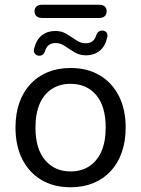

<svg xmlns="http://www.w3.org/2000/svg" viewBox="-20 -783 597 812"><path d="M278.3 9Q207.5 9 155.2 -22Q103 -53 74.2 -109.8Q45.5 -166.6 45.5 -243.7Q45.5 -301.5 61.7 -347.9Q77.8 -394.2 108.6 -427.4Q139.3 -460.5 182.4 -478Q225.5 -495.5 278.3 -495.5Q349.4 -495.5 401.7 -464.5Q454 -433.5 482.8 -377Q511.5 -320.5 511.5 -243.5Q511.5 -185.7 495.2 -139.1Q479 -92.5 448.2 -59.3Q417.4 -26.2 374.7 -8.6Q332 9 278.3 9ZM278.3 -58Q323.5 -58 357 -79.5Q390.5 -101 408.8 -142.5Q427 -184 427 -243.4Q427 -333.5 386.8 -381Q346.5 -428.5 278.5 -428.5Q233.5 -428.5 200 -407.2Q166.5 -386 148.2 -344.8Q130 -303.5 130 -243.5Q130 -154 170.5 -106Q211 -58 278.3 -58ZM158 -707Q143 -707 134.5 -714.5Q126 -722 126 -735Q126 -748.5 134.5 -755.8Q143 -763 158 -763H399Q414.5 -763 422.8 -755.8Q431 -748.5 431 -735Q431 -722 422.8 -714.5Q414.5 -707 399 -707ZM143.5 -547.5Q133 -548.5 127 -556.5Q121 -564.5 124.5 -578Q133.5 -615 157 -633.5Q180.5 -652 214 -652Q241.5 -652 262.5 -639Q283.5 -626 302.5 -613Q321.5 -600 341.5 -600Q358.5 -600 369.8 -607.5Q381 -615 386.5 -632.5Q390 -643.5 397 -649Q404 -654.5 414.5 -653.5Q425.5 -652.5 431.2 -644.8Q437 -637 433 -623Q424.5 -586 400.8 -567.5Q377 -549 344 -549Q316.5 -549 295 -562Q273.5 -575 254.8 -588Q236 -601 216 -601Q199 -601 187.8 -593.5Q176.5 -586 171 -568.5Q168 -558 161.2 -552.2Q154.5 -546.5 143.5 -547.5Z"/></svg>

Font: Nunito ExtraLight
Style: Regular
Weight: 200
Designer: Vernon Adams
Foundry: Vernon Adams
Version: Version 3.602;April 4, 2023;FontCreator 14.0.0.2856 64-bit